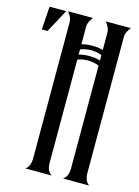

<svg xmlns="http://www.w3.org/2000/svg" viewBox="-115 -745 585 806"><g transform="rotate(15 178.0 -342.0)"><path d="M76.7 0Q87.9 -8.3 92.5 -20.8Q97.2 -33.2 97.2 -46.4V-639.6Q97.2 -652.3 92 -663.3Q86.9 -674.3 79.1 -683.6H187Q179.7 -674.3 174.3 -663.3Q168.9 -652.3 168.9 -639.6V-564.5Q180.7 -567.9 192.1 -569.1Q203.6 -570.3 216.3 -570.3Q227.5 -570.3 239 -569.1Q250.5 -567.9 261.7 -564.5V-639.6Q261.7 -652.3 255.9 -663.3Q250 -674.3 243.2 -683.6H352.1Q344.2 -674.3 338.6 -663.3Q333 -652.3 333 -639.6V-46.4Q333 -33.2 337.6 -20.8Q342.3 -8.3 353.5 0H240.2Q252 -8.3 256.8 -20.8Q261.7 -33.2 261.7 -46.4V-496.6Q237.8 -505.9 213.9 -505.9Q202.6 -505.9 191.4 -503.9Q180.2 -502 168.9 -498V-46.4Q168.9 -33.2 173.6 -20.5Q178.2 -7.8 190.9 0ZM261.7 -542.5Q239.7 -550.8 216.3 -550.8Q203.6 -550.8 192.1 -548.6Q180.7 -546.4 168.9 -542.5V-519.5Q180.2 -522.9 191.9 -524.2Q203.6 -525.4 214.8 -525.4Q238.3 -525.4 261.7 -518.6ZM-1 -682.1H71.3L17.1 -581.5H-7.8Z"/></g></svg>

Font: XAYAX
Style: Regular
Weight: 400
Designer: Peter Wiegel
Foundry: Peter Wiegel
Version: Version 1.000 2009 initial release